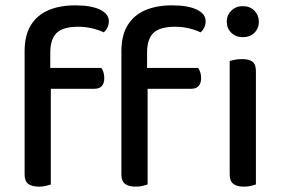

<svg xmlns="http://www.w3.org/2000/svg" viewBox="-20 -692 1053 718"><path d="M152 -360V-438H359Q363 -433 366.5 -423Q370 -413 370 -400Q370 -380 360.5 -370Q351 -360 333 -360ZM168 -495V-373H72V-500Q72 -560 95.5 -598Q119 -636 161.5 -654Q204 -672 261 -672Q321 -672 354 -656Q387 -640 387 -613Q387 -600 382 -589.5Q377 -579 368 -571Q350 -580 324.5 -586Q299 -592 273 -592Q216 -592 192 -569Q168 -546 168 -495ZM72 -413H170V-2Q164 0 152 3Q140 6 126 6Q99 6 85.5 -4.5Q72 -15 72 -39ZM514 -360V-438H721Q725 -433 728.5 -423Q732 -413 732 -400Q732 -380 722.5 -370Q713 -360 695 -360ZM530 -495V-373H434V-500Q434 -560 457.5 -598Q481 -636 523.5 -654Q566 -672 623 -672Q683 -672 716 -656Q749 -640 749 -613Q749 -600 744 -589.5Q739 -579 730 -571Q712 -580 686.5 -586Q661 -592 635 -592Q578 -592 554 -569Q530 -546 530 -495ZM434 -413H532V-2Q526 0 514 3Q502 6 488 6Q461 6 447.5 -4.5Q434 -15 434 -39ZM828 -611Q828 -635 845 -652Q862 -669 888 -669Q915 -669 931.5 -652Q948 -635 948 -611Q948 -586 931.5 -569.5Q915 -553 888 -553Q862 -553 845 -569.5Q828 -586 828 -611ZM839 -264H937V-2Q931 0 919 3Q907 6 892 6Q866 6 852.5 -4.5Q839 -15 839 -39ZM937 -215H839V-464Q845 -466 857.5 -468.5Q870 -471 885 -471Q912 -471 924.5 -461Q937 -451 937 -426Z"/></svg>

Font: Baloo Tamma 2 Medium
Style: Regular
Weight: 500
Designer: Divya Kowshik, Shuchita Grover and Ek Type
Foundry: Ek Type
Version: Version 1.700